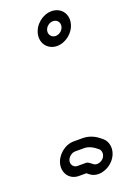

<svg xmlns="http://www.w3.org/2000/svg" viewBox="-162 -742 660 969"><g transform="rotate(-20 168.5 -257.0)"><path d="M194.4 -598C198.4 -618.2 217.5 -634 238.1 -634C259.8 -634 274 -616.2 269.8 -595C265.8 -574.8 246.6 -559 226.1 -559C205.5 -559 190.3 -577.6 194.4 -598ZM144.4 -598C134.6 -548.8 168.1 -509 216.1 -509C263.6 -509 310.2 -546.8 319.8 -595C329.6 -644.2 297.2 -684 248.1 -684C200.6 -684 154 -646.2 144.4 -598ZM104 95C85.5 95 71.5 77.4 75.4 58C79.2 38.9 99.6 22 118.6 22H167.6C190.7 22 214.3 34.7 229 47.3L237.5 54.2C249.5 65.2 250.2 89 235 105C221.5 119.3 196.3 125.3 182.2 112.8C173.7 105.9 164.7 99.5 159.5 97C156.7 95.7 153 95 150 95ZM94.1 145H134.4C135.3 145.5 135.5 145.7 136.1 146.2L144.5 153.1C180.1 183.2 236.3 169.5 269 135C308.2 93.7 304.4 39.7 274.9 13.8L266.3 6.7C247.8 -9 217.1 -28 177.6 -28H128.6C81.6 -28 34.8 11 25.4 58C16.1 104.6 46.5 145 94.1 145Z"/></g></svg>

Font: Smoothie
Style: OutlineIt
Weight: 400
Foundry: Cannot Into Space Fonts
Version: Version 0.8